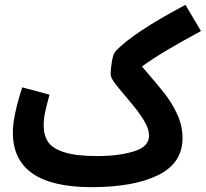

<svg xmlns="http://www.w3.org/2000/svg" viewBox="-20 -750 848 791"><path d="M565 -476Q627 -404 657.5 -365.5Q688 -327 710 -279.5Q732 -232 732 -181Q732 -78 631.5 -28.5Q531 21 357 21Q33 21 33 -204Q33 -242 44.5 -293Q56 -344 72 -390L184 -360Q173 -320 166.5 -291Q160 -262 160 -233Q160 -193 177.5 -166Q195 -139 244 -123Q293 -107 382 -107Q467 -107 530.5 -126Q594 -145 594 -191Q594 -216 578 -245Q562 -274 534 -309L495 -356Q465 -391 450.5 -411Q436 -431 436 -444Q436 -470 441.5 -500Q447 -530 457 -540Q529 -616 744 -730L808 -622Q640 -532 565 -476Z"/></svg>

Font: Noto Sans Arabic Cond
Style: Bold
Weight: 700
Width: 3
Designer: Nadine Chahine
Foundry: Monotype Imaging Inc.
Version: Version 1.001